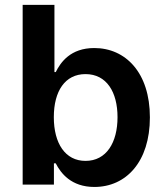

<svg xmlns="http://www.w3.org/2000/svg" viewBox="-20 -747 670 777"><path d="M71.7 0H198.2V-85.9H205.6C225.9 -46.2 268.1 9.6 361.9 9.6C490.4 9.6 586.6 -92.3 586.6 -272C586.6 -453.8 487.6 -552.6 361.5 -552.6C265.3 -552.6 225.1 -494.7 205.6 -455.3H200.3V-727.3H71.7ZM197.8 -272.7C197.8 -378.6 243.3 -447.1 326 -447.1C411.6 -447.1 455.6 -374.3 455.6 -272.7C455.6 -170.5 410.9 -95.9 326 -95.9C244 -95.9 197.8 -166.9 197.8 -272.7Z"/></svg>

Font: Margiela Sans Semi Bold
Style: Regular
Weight: 600
Designer: Stefan Endress, Andreas Faust
Version: Version 1.100;FEAKit 1.0